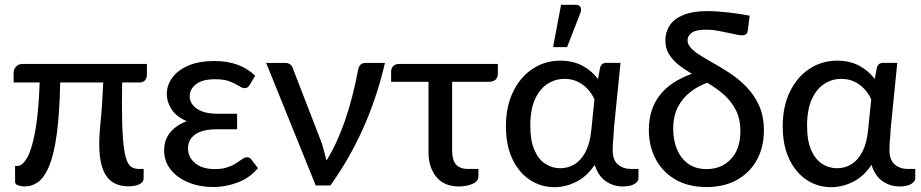

<svg xmlns="http://www.w3.org/2000/svg" viewBox="-20 -769 3820 796"><path d="M83 4Q69.5 4 56 -0.2Q42.5 -4.5 42.5 -15V-81H52.5Q73 -81 92.5 -115Q112 -149 126 -225.2Q140 -301.5 144.5 -427H36.5V-468Q36.5 -480.5 46.2 -492.2Q56 -504 74 -504H589V-458Q589 -445 581 -436Q573 -427 557.5 -427H486.5Q485.5 -366 485.5 -342.5Q485.5 -250 489.8 -195.2Q494 -140.5 502.5 -113Q511 -85.5 524.2 -77Q537.5 -68.5 555.5 -68.5H575.5V-29.5Q575.5 -13.5 557.5 -5Q539.5 3.5 512.5 3.5Q451.5 3.5 421.5 -38.5Q391.5 -80.5 391.5 -171.5Q391.5 -214.5 397.5 -270.5Q404 -333.5 408 -427H229.5Q227 -298.5 215.5 -214.2Q204 -130 184.5 -82.2Q165 -34.5 139.2 -15.2Q113.5 4 83 4Z M865 6.5Q809.5 6.5 763 -12Q716.5 -30.5 688.5 -64.8Q660.5 -99 660.5 -146Q660.5 -189.5 685.8 -220Q711 -250.5 754.5 -266.5Q710 -285.5 690.8 -316.5Q671.5 -347.5 671.5 -379Q671.5 -415 693.8 -446.2Q716 -477.5 760 -496.8Q804 -516 870 -516Q975 -516 1038 -455L1015.5 -417.5Q1010 -409 1005.2 -406.2Q1000.5 -403.5 993.5 -403.5Q984.5 -403.5 971 -412.5Q957.5 -421.5 934 -431Q910.5 -440.5 871.5 -440.5Q819 -440.5 792.8 -420Q766.5 -399.5 766.5 -370Q766.5 -338.5 796.8 -318Q827 -297.5 880.5 -297.5H963V-233H880.5Q818.5 -233 789 -211.5Q759.5 -190 759.5 -154Q759.5 -117 789.2 -92.5Q819 -68 870.5 -68Q898 -68 917.8 -73.8Q937.5 -79.5 951 -87.5Q964.5 -95.5 974.5 -103Q983 -109 989.8 -113Q996.5 -117 1003.5 -117Q1015.5 -117 1022 -108L1049.5 -72Q1014 -30 963.8 -11.8Q913.5 6.5 865 6.5Z M1349.5 0H1289L1083.5 -508H1163.5Q1175 -508 1182.8 -502.2Q1190.5 -496.5 1193 -488.5L1314 -175.5Q1323 -147.5 1333.5 -103.5Q1419.5 -241.5 1464.5 -478.5Q1469.5 -508 1494 -508H1576Q1509.5 -222.5 1349.5 0Z M1883 4Q1821 4 1788.8 -35.8Q1756.5 -75.5 1756.5 -138V-430H1601.5V-472.5Q1601.5 -485 1610 -494.5Q1618.5 -504 1635 -504H2044V-465Q2044 -431.5 2009.5 -430H1854.5V-143.5Q1854.5 -106.5 1870.2 -87.5Q1886 -68.5 1921 -68.5H1963.5V-38.5Q1963.5 -18 1939.5 -7Q1915.5 4 1883 4Z M2279 7Q2222.5 7 2176.8 -23.2Q2131 -53.5 2104.2 -110Q2077.5 -166.5 2077.5 -245Q2077.5 -328 2107.5 -389.2Q2137.5 -450.5 2188.8 -484Q2240 -517.5 2303 -517.5Q2356 -517.5 2395.2 -496.2Q2434.5 -475 2459 -441.5L2468 -489Q2474 -508.5 2494 -508.5H2552.5L2525.5 -239.5L2523 -200Q2520 -171.5 2520 -147Q2520 -105.5 2542 -87Q2564 -68.5 2595.5 -68.5H2627V-29.5Q2627 -16.5 2610 -6.2Q2593 4 2562 4Q2523 4 2491.8 -17.5Q2460.5 -39 2445.5 -85.5Q2412.5 -36.5 2368.2 -14.8Q2324 7 2279 7ZM2302.5 -71.5Q2335 -71.5 2362.2 -88Q2389.5 -104.5 2407.8 -139.8Q2426 -175 2431.5 -230L2444.5 -357Q2434.5 -379.5 2417.2 -398.8Q2400 -418 2375.8 -430Q2351.5 -442 2320 -442Q2282.5 -442 2250.2 -421.5Q2218 -401 2198.2 -358Q2178.5 -315 2178.5 -248Q2178.5 -185.5 2195.8 -146.5Q2213 -107.5 2241.2 -89.5Q2269.5 -71.5 2302.5 -71.5ZM2331 -573.5H2273L2306 -749H2366.5Q2388 -749 2389 -729.5Q2389 -723 2386 -715Z M2909.5 6.5Q2833.5 6.5 2780 -24.8Q2726.5 -56 2698.2 -109.8Q2670 -163.5 2670 -230.5Q2670 -400 2848.5 -463Q2818 -480.5 2793.2 -500.2Q2768.5 -520 2753.5 -544.5Q2738.5 -569 2738.5 -602Q2738.5 -636.5 2756.8 -664Q2775 -691.5 2813.8 -707.2Q2852.5 -723 2913.5 -723Q2948.5 -723 2998 -717.5Q3047.5 -712 3088 -704L3080.5 -644.5Q3079 -631.5 3072.8 -627Q3066.5 -622.5 3054 -622.5Q3044 -622.5 3015 -629.5Q2991 -635 2962 -640.5Q2933 -646 2907 -646Q2865 -646 2847.8 -633.2Q2830.5 -620.5 2830.5 -602.5Q2830.5 -585.5 2843.8 -570.8Q2857 -556 2879.5 -541.8Q2902 -527.5 2930 -511.5Q2965.5 -492 3003.2 -467.5Q3041 -443 3073.5 -410Q3106 -377 3126.5 -332.5Q3147 -288 3147 -228Q3147 -159 3118 -106.2Q3089 -53.5 3035.8 -23.5Q2982.5 6.5 2909.5 6.5ZM2909.5 -68Q2971.5 -68 3010.5 -109.8Q3049.5 -151.5 3049.5 -224.5Q3049.5 -277 3030 -314Q3010.5 -351 2979.5 -378Q2948.5 -405 2912 -426Q2874.5 -412.5 2842.8 -388.2Q2811 -364 2791 -326.5Q2771 -289 2771 -233.5Q2771 -189 2786.2 -151.2Q2801.5 -113.5 2832.2 -90.8Q2863 -68 2909.5 -68Z M3426.5 7Q3370 7 3324.2 -23.2Q3278.5 -53.5 3251.8 -110Q3225 -166.5 3225 -245Q3225 -328 3255 -389.2Q3285 -450.5 3336.2 -484Q3387.5 -517.5 3450.5 -517.5Q3503.5 -517.5 3542.8 -496.2Q3582 -475 3606.5 -441.5L3615.5 -489Q3621.5 -508.5 3641.5 -508.5H3700L3673 -239.5L3670.5 -200Q3667.5 -171.5 3667.5 -147Q3667.5 -105.5 3689.5 -87Q3711.5 -68.5 3743 -68.5H3774.5V-29.5Q3774.5 -16.5 3757.5 -6.2Q3740.5 4 3709.5 4Q3670.5 4 3639.2 -17.5Q3608 -39 3593 -85.5Q3560 -36.5 3515.8 -14.8Q3471.5 7 3426.5 7ZM3450 -71.5Q3482.5 -71.5 3509.8 -88Q3537 -104.5 3555.2 -139.8Q3573.5 -175 3579 -230L3592 -357Q3582 -379.5 3564.8 -398.8Q3547.5 -418 3523.2 -430Q3499 -442 3467.5 -442Q3430 -442 3397.8 -421.5Q3365.5 -401 3345.8 -358Q3326 -315 3326 -248Q3326 -185.5 3343.2 -146.5Q3360.5 -107.5 3388.8 -89.5Q3417 -71.5 3450 -71.5Z"/></svg>

Font: Verano Sans Medium
Style: Regular
Weight: 500
Designer: Lukasz Dziedzic with Adam Twardoch and Botio Nikoltchev
Foundry: tyPoland Lukasz Dziedzic
Version: Version 3.001;December 28, 2019;FontCreator 12.0.0.2547 64-b